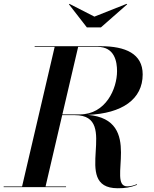

<svg xmlns="http://www.w3.org/2000/svg" viewBox="-58 -996 820 1022"><path d="M444.5 -907.5 311.5 -975.5 309 -973 404.5 -850H479L619 -973L616 -975.5ZM-38.5 -3.5V0H293.5V-3.5H184.5L273 -383H341.5C587.5 -383 313 6 568.5 6C609.5 6 635.5 2 671.5 -12L670 -15.5C654 -9 638.5 -4 619.5 -4C506 -4 713.5 -359 409.5 -384.5C592 -392 701.5 -467.5 701.5 -600C701.5 -710 610 -750 479 -750H126.5V-746.5H233L59.5 -3.5ZM461.5 -746.5C553 -746.5 565 -666.5 565 -617.5C565 -523.5 505 -387 366.5 -387H274L358 -746.5Z"/></svg>

Font: Bodoni* 48pt Medium
Style: Italic
Weight: 500
Italic angle: -13°
Version: Version 2.3